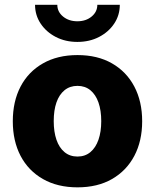

<svg xmlns="http://www.w3.org/2000/svg" viewBox="-20 -783 656 813"><path d="M308.1 10.3Q223.6 10.3 161.9 -24.9Q100.1 -60.1 67.1 -123Q34.2 -186 34.2 -269.5Q34.2 -353.5 67.1 -416.5Q100.1 -479.5 161.9 -514.6Q223.6 -549.8 308.1 -549.8Q393.1 -549.8 454.3 -514.6Q515.6 -479.5 548.8 -416.5Q582 -353.5 582 -269.5Q582 -186 548.8 -123Q515.6 -60.1 454.3 -24.9Q393.1 10.3 308.1 10.3ZM308.1 -120.1Q340.3 -120.1 362.8 -138.9Q385.3 -157.7 397 -191.4Q408.7 -225.1 408.7 -270Q408.7 -315.4 397 -348.9Q385.3 -382.3 362.8 -400.9Q340.3 -419.4 308.1 -419.4Q275.9 -419.4 253.2 -400.9Q230.5 -382.3 219 -349.1Q207.5 -315.9 207.5 -270Q207.5 -225.1 219 -191.4Q230.5 -157.7 253.2 -138.9Q275.9 -120.1 308.1 -120.1ZM307.6 -605.5Q256.8 -605.5 216.3 -626.5Q175.8 -647.5 152.1 -683.1Q128.4 -718.8 128.4 -762.7H222.7Q222.7 -732.9 247.1 -712.9Q271.5 -692.9 307.6 -692.9Q343.8 -692.9 367.9 -712.9Q392.1 -732.9 392.1 -762.7H487.3Q487.3 -718.8 463.6 -683.1Q439.9 -647.5 399.4 -626.5Q358.9 -605.5 307.6 -605.5Z"/></svg>

Font: Inter 16pt ExtraBold
Style: Regular
Weight: 800
Version: Version 4.001;git-66647c0bb